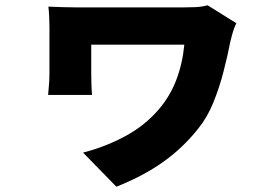

<svg xmlns="http://www.w3.org/2000/svg" viewBox="-20 -591 1040 726"><path d="M874 -503Q870 -497 865 -483Q860 -469 856.5 -455Q853 -441 851 -434Q841 -382 825.5 -321.5Q810 -261 787 -204Q764 -147 729 -104Q671 -31 596 22Q521 75 420 115L294 -14Q377 -35 452.5 -75.5Q528 -116 580 -177Q623 -227 646.5 -288.5Q670 -350 677 -422Q664 -422 637 -422Q610 -422 575 -422Q540 -422 502 -422Q464 -422 429 -422Q394 -422 366.5 -422Q339 -422 325 -422Q325 -413 325 -400Q325 -387 325 -373Q325 -359 325 -344Q325 -329 325 -315Q325 -306 325.5 -280.5Q326 -255 328 -232H162Q164 -254 165.5 -275Q167 -296 167 -315Q167 -329 167 -352Q167 -375 167 -401Q167 -427 167 -450Q167 -473 167 -488Q167 -505 166 -527Q165 -549 163 -566Q184 -565 214 -564Q244 -563 273 -563Q282 -563 310 -563Q338 -563 377.5 -563Q417 -563 461 -563Q505 -563 547 -563Q589 -563 622 -563Q655 -563 671 -563Q696 -563 719 -564Q742 -565 765 -571Z"/></svg>

Font: Noto Sans JP Thin Black
Style: Regular
Weight: 900
Version: Version 2.004-H2;hotconv 1.0.118;makeotfexe 2.5.65603